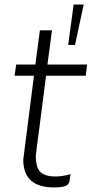

<svg xmlns="http://www.w3.org/2000/svg" viewBox="-20 -813 427 842"><path d="M217 9Q82 9 82 -113Q110 -337 129 -481H44L51 -530H135L155 -680H208L188 -530H362L356 -481H182L153 -255Q139 -153 137 -130Q137 -76 158.5 -57.5Q180 -39 222 -39Q253 -39 284 -48L289 -49L287 -34Q286 -15 278.5 -5Q271 5 241 8ZM309 -616H279L303 -793H347Z"/></svg>

Font: Tanohe Sans Light
Style: Italic
Weight: 300
Designer: Village Type and Design LLC & Cristiano Sobral
Foundry: Cooper Hewitt Smithsonian Design Museum
Version: Version 1.00;September 29, 2021;FontCreator 13.0.0.2655 64-b